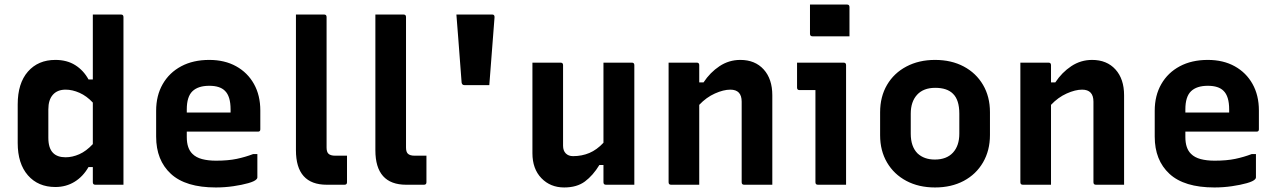

<svg xmlns="http://www.w3.org/2000/svg" viewBox="-20 -814 5640 846"><path d="M224 -550Q275 -550 311.5 -527Q348 -504 370 -464H389V-750H513Q524 -750 524 -739V0H400Q389 0 389 -11V-78H370Q346 -36 308.5 -13Q271 10 224 10Q148 10 103 -41.5Q58 -93 58 -184V-354Q58 -447 103 -498.5Q148 -550 224 -550ZM214 -140Q233 -121 269 -121Q299 -121 329.5 -134.5Q360 -148 389 -179V-362Q362 -391 330.5 -405Q299 -419 269 -419Q233 -419 213 -396.5Q193 -374 193 -332V-207Q193 -161 214 -140Z M902 -550Q970 -550 1020.5 -522Q1071 -494 1099 -444Q1127 -394 1127 -327V-244Q1127 -234 1117 -234H803V-210Q803 -160 828 -136Q844 -120 870.5 -113Q897 -106 932 -106Q985 -106 1023 -114Q1061 -122 1095 -135H1114V-32Q1114 -28 1110 -24Q1102 -15 1074 -7Q1046 1 1008 6.5Q970 12 931 12Q798 12 733 -48Q668 -108 668 -212V-326Q668 -393 697 -443.5Q726 -494 778.5 -522Q831 -550 902 -550ZM902 -436Q853 -436 828 -412Q803 -388 803 -332V-318H996V-332Q996 -390 971 -414Q949 -436 902 -436Z M1509 -11Q1509 0 1498 0H1420Q1284 0 1284 -152V-750H1408Q1419 -750 1419 -739V-164Q1419 -145 1427 -137Q1436 -128 1457 -128H1509Z M1859 -11Q1859 0 1848 0H1770Q1634 0 1634 -152V-750H1758Q1769 -750 1769 -739V-164Q1769 -145 1777 -137Q1786 -128 1807 -128H1859Z M2136 -439H2026Q2016 -439 2014 -450L1999 -648Q1997 -674 1995 -698.5Q1993 -723 1991 -750H2149Q2160 -750 2159 -737Z M2450 -538Q2461 -538 2461 -527V-172Q2461 -150 2473 -138Q2485 -126 2505 -126Q2544 -126 2577 -140Q2610 -154 2639 -185V-538H2764Q2775 -538 2775 -527V0H2650Q2639 0 2639 -11V-87H2621Q2593 -41 2557.5 -14.5Q2522 12 2466 12Q2405 12 2365.5 -29Q2326 -70 2326 -139V-538Z M3061 0H2937Q2926 0 2926 -11V-538H3050Q3061 -538 3061 -527V-451H3080Q3109 -495 3150.5 -522.5Q3192 -550 3242 -550Q3307 -550 3345 -508Q3383 -466 3383 -394V0H3259Q3248 0 3248 -11V-366Q3248 -419 3198 -419Q3168 -419 3130 -402Q3092 -385 3061 -352Z M3573 -11V-417H3503Q3492 -417 3492 -428V-538H3697Q3708 -538 3708 -527V0H3584Q3573 0 3573 -11ZM3549 -794H3712Q3723 -794 3723 -783V-654H3560Q3549 -654 3549 -665Z M4100 -550Q4172 -550 4226.5 -521Q4281 -492 4311.5 -440Q4342 -388 4342 -320V-219Q4342 -151 4311.5 -98.5Q4281 -46 4226.5 -17Q4172 12 4100 12Q4028 12 3973.5 -17Q3919 -46 3888.5 -98Q3858 -150 3858 -218V-319Q3858 -388 3888.5 -440Q3919 -492 3974 -521Q4029 -550 4100 -550ZM4101 -427Q4049 -427 4021 -396.5Q3993 -366 3993 -313V-225Q3993 -168 4023 -138Q4052 -111 4099 -111Q4151 -111 4179 -141.5Q4207 -172 4207 -225V-313Q4207 -374 4179 -401Q4153 -427 4101 -427Z M4611 0H4487Q4476 0 4476 -11V-538H4600Q4611 -538 4611 -527V-451H4630Q4659 -495 4700.5 -522.5Q4742 -550 4792 -550Q4857 -550 4895 -508Q4933 -466 4933 -394V0H4809Q4798 0 4798 -11V-366Q4798 -419 4748 -419Q4718 -419 4680 -402Q4642 -385 4611 -352Z M5302 -550Q5370 -550 5420.5 -522Q5471 -494 5499 -444Q5527 -394 5527 -327V-244Q5527 -234 5517 -234H5203V-210Q5203 -160 5228 -136Q5244 -120 5270.5 -113Q5297 -106 5332 -106Q5385 -106 5423 -114Q5461 -122 5495 -135H5514V-32Q5514 -28 5510 -24Q5502 -15 5474 -7Q5446 1 5408 6.5Q5370 12 5331 12Q5198 12 5133 -48Q5068 -108 5068 -212V-326Q5068 -393 5097 -443.5Q5126 -494 5178.5 -522Q5231 -550 5302 -550ZM5302 -436Q5253 -436 5228 -412Q5203 -388 5203 -332V-318H5396V-332Q5396 -390 5371 -414Q5349 -436 5302 -436Z"/></svg>

Font: Recursive Sn Lnr St
Style: Bold
Weight: 700
Version: Version 1.079;hotconv 1.0.112;makeotfexe 2.5.65598; ttfautoh